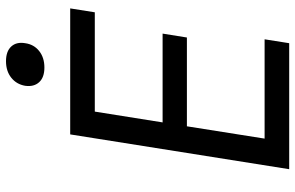

<svg xmlns="http://www.w3.org/2000/svg" viewBox="-192 -792 984 640"><g transform="rotate(-90 300.0 -472.0)"><path d="M56 0 172 -730H592L579 -648H248L212 -422H508L495 -341H199L158 -82H489L476 0ZM395 -816Q362 -816 346 -833.5Q330 -851 334 -880Q339 -909 361 -926.5Q383 -944 416 -944Q449 -944 465 -926.5Q481 -909 476 -880Q472 -851 450 -833.5Q428 -816 395 -816Z"/></g></svg>

Font: JetBrains Mono NL
Style: Italic
Weight: 400
Italic angle: -9°
Monospace: yes
Designer: Philipp Nurullin, Konstantin Bulenkov
Foundry: JetBrains
Version: Version 2.305; ttfautohint (v1.8.4.7-5d5b)